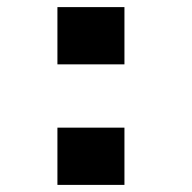

<svg xmlns="http://www.w3.org/2000/svg" viewBox="-20 -520 540 540"><path d="M141.5 -500H330V-339H141.5ZM141.5 -161H330V0H141.5Z"/></svg>

Font: Trispace Thin ExtraBold
Style: Regular
Weight: 800
Version: Version 1.210